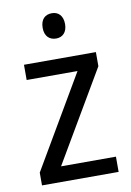

<svg xmlns="http://www.w3.org/2000/svg" viewBox="-84 -791 577 844"><g transform="rotate(-10 204.5 -369.0)"><path d="M208 -738C178 -738 157 -720 157 -681C157 -644 178 -625 208 -625C236 -625 257 -644 257 -681C257 -719 236 -738 208 -738ZM376 0V-68H131L369 -473V-536H48V-468H275L34 -57V0Z"/></g></svg>

Font: Noto Sans Bengali UI SemiCondensed
Style: Regular
Weight: 400
Width: 4
Designer: Jelle Bosma - Monotype Design Team
Foundry: Monotype Imaging Inc.
Version: Version 2.003